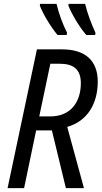

<svg xmlns="http://www.w3.org/2000/svg" viewBox="-20 -968 523 988"><path d="M276 -788H323L325 -800C303 -842 282 -900 271 -948H186L185 -939C201 -896 243 -827 276 -788ZM424 -788H470L471 -800C450 -846 430 -898 418 -948H333L332 -939C349 -895 389 -828 424 -788ZM182 -369 239 -640H288C359 -640 396 -610 396 -540C396 -447 347 -369 239 -369ZM19 0H104L166 -297H247L319 0H412L326 -315C431 -345 483 -436 483 -548C483 -655 420 -714 299 -714H170Z"/></svg>

Font: Noto Sans Display SemiCondensed
Style: Italic
Weight: 400
Width: 4
Italic angle: -12°
Designer: Monotype Design Team
Foundry: Monotype Imaging Inc.
Version: Version 1.900